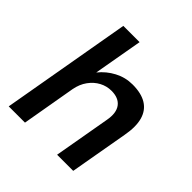

<svg xmlns="http://www.w3.org/2000/svg" viewBox="-192 -861 1002 1002"><g transform="rotate(45 308.5 -360.0)"><path d="M25 0 151 -720H271L223 -448Q256 -489 302.5 -513.5Q349 -538 402 -538Q466 -538 505 -514Q544 -490 557.5 -442.5Q571 -395 558 -324L501 0H382L437 -313Q448 -373 424 -405Q400 -437 347 -437Q312 -437 281 -420.5Q250 -404 227.5 -373Q205 -342 197 -299L145 0Z"/></g></svg>

Font: DM Sans 9pt SemiBold
Style: Italic
Weight: 600
Italic angle: -10°
Version: Version 4.004;gftools[0.9.30]